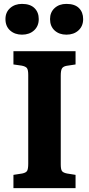

<svg xmlns="http://www.w3.org/2000/svg" viewBox="-20 -966 457 986"><path d="M49 0V-68L94 -75Q114 -79 119.5 -89Q125 -99 125 -126V-581Q125 -607 118.5 -616Q112 -625 91 -629L49 -635V-703H368V-635L322 -628Q305 -625 298.5 -615Q292 -605 292 -577V-122Q292 -97 298 -88Q304 -79 324 -75L368 -68V0ZM321 -788Q284 -788 260.5 -809.5Q237 -831 237 -868Q237 -903 260.5 -924.5Q284 -946 321 -946Q364 -946 385.5 -924.5Q407 -903 407 -868Q407 -832 383 -810Q359 -788 321 -788ZM93 -788Q56 -788 32 -809.5Q8 -831 8 -868Q8 -903 32 -924.5Q56 -946 93 -946Q135 -946 157 -924.5Q179 -903 179 -868Q179 -832 155 -810Q131 -788 93 -788Z"/></svg>

Font: Literata 18pt
Style: Bold
Weight: 700
Designer: Latin by Veronika Burian and Jose Scaglione. Greek by Irene Vlachou. Cyrillic by Vera Evstafieva.
Foundry: TypeTogether
Version: Version 3.103;gftools[0.9.29]